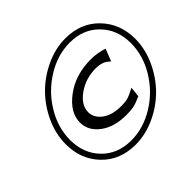

<svg xmlns="http://www.w3.org/2000/svg" viewBox="-223 -1037 1545 1545"><g transform="rotate(-45 549.5 -264.0)"><path d="M103 -161.1Q103 -277.3 154.1 -388.7Q205.1 -500 288.1 -583Q371.1 -666 481 -716.6Q590.8 -767.1 703.1 -767.1Q878.9 -767.1 989 -652.6Q1099.1 -538.1 1099.1 -366.2Q1099.1 -252.4 1048.1 -140.6Q997.1 -28.8 915 54.2Q833 137.2 722.4 188Q611.8 238.8 499 238.8Q323.2 238.8 213.1 124.8Q103 10.7 103 -161.1ZM151.9 -161.1Q151.9 -8.3 248 90.8Q344.2 189.9 498 189.9Q636.2 189.9 764.6 111.1Q893.1 32.2 971.4 -97.4Q1049.8 -227.1 1049.8 -367.2Q1049.8 -519 953.9 -618.4Q857.9 -717.8 704.1 -717.8Q565.9 -717.8 437.5 -638.9Q309.1 -560.1 230.5 -430.7Q151.9 -301.3 151.9 -161.1ZM307.1 -204.1Q307.1 -317.9 430.2 -410.4Q553.2 -502.9 729 -502.9Q802.2 -502.9 874 -479L833 -375Q814.9 -391.1 802 -400.1Q789.1 -409.2 763.9 -416.5Q738.8 -423.8 708 -423.8Q590.8 -423.8 502 -360.4Q413.1 -296.9 413.1 -216.8Q413.1 -151.9 473.6 -107.4Q534.2 -63 633.8 -63Q687 -63 716.1 -72Q745.1 -81.1 798.8 -109.9L789.1 -22Q730 3.9 699.5 10.5Q668.9 17.1 616.2 17.1Q477.1 17.1 392.1 -47.1Q307.1 -111.3 307.1 -204.1Z"/></g></svg>

Font: CMU Bright
Style: SemiBoldOblique
Weight: 600
Italic angle: -12°
Version: Version 0.7.0